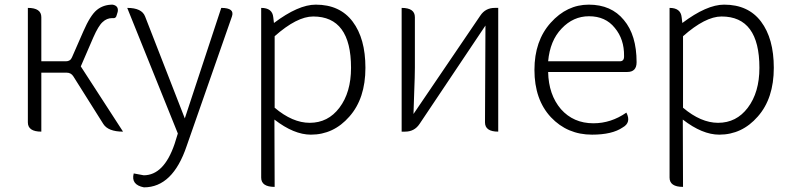

<svg xmlns="http://www.w3.org/2000/svg" viewBox="-20 -567 3409 827"><path d="M158 0Q100 0 100 -40V-533Q158 -533 158 -493V-303H264Q283 -303 290 -320L339 -432Q369 -501 397 -524Q425 -547 465 -547Q492 -542 487 -516L483 -503Q480 -486 463 -489Q440 -489 422 -472Q404 -456 382 -406L328 -281L510 0Q446 0 425 -33L296 -238Q286 -254 267 -254H158V0Z M600 240Q543 229 556 180L599 188Q686 188 732 53L746 8L528 -533Q591 -533 605 -496L776 -57L933 -533Q992 -533 979 -496L784 62Q724 240 600 240Z M1163 238Q1105 238 1105 198V-533Q1153 -533 1157 -493L1160 -468Q1265 -547 1340 -547Q1444 -547 1499 -474Q1554 -401 1554 -275Q1554 -143 1485 -65Q1417 13 1319 13Q1246 13 1162 -52L1163 238ZM1314 -38Q1393 -38 1442 -103Q1492 -169 1492 -275Q1492 -496 1329 -496Q1259 -496 1163 -411V-103Q1240 -38 1314 -38Z M1710 0V-533Q1767 -533 1767 -493V-276Q1767 -242 1764 -166L1761 -76L2049 -500Q2071 -533 2111 -533H2126V0Q2069 0 2069 -40L2071 -457L1787 -33Q1765 0 1725 0Z M2530 13Q2424 13 2353 -62Q2282 -138 2282 -266Q2282 -391 2352 -469Q2422 -547 2516 -547Q2613 -547 2667 -481Q2722 -416 2722 -299Q2722 -257 2682 -257H2341Q2343 -159 2396 -97Q2450 -36 2536 -36Q2612 -36 2678 -82Q2700 -39 2662 -18Q2617 13 2530 13ZM2341 -303H2650Q2669 -303 2668 -326Q2669 -398 2628 -447Q2588 -497 2517 -497Q2449 -497 2399 -444Q2349 -392 2341 -303Z M2922 238Q2864 238 2864 198V-533Q2912 -533 2916 -493L2919 -468Q3024 -547 3099 -547Q3203 -547 3258 -474Q3313 -401 3313 -275Q3313 -143 3244 -65Q3176 13 3078 13Q3005 13 2921 -52L2922 238ZM3073 -38Q3152 -38 3201 -103Q3251 -169 3251 -275Q3251 -496 3088 -496Q3018 -496 2922 -411V-103Q2999 -38 3073 -38Z"/></svg>

Font: Swei Half Moon CJK SC
Style: Light
Weight: 300
Version: Version 2.071